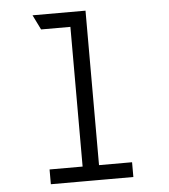

<svg xmlns="http://www.w3.org/2000/svg" viewBox="-52 -769 720 816"><g transform="rotate(-5 308.0 -361.0)"><path d="M273 0V-688L343 -722V0ZM132 0V-63H484V0ZM148 -659 117 -722H343L306 -659Z"/></g></svg>

Font: Overpass Mono Light
Style: Regular
Weight: 300
Monospace: yes
Designer: Delve Withrington, Dave Bailey
Foundry: Delve Fonts LLC
Version: Version 4.000